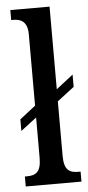

<svg xmlns="http://www.w3.org/2000/svg" viewBox="-54 -792 379 824"><g transform="rotate(-5 135.0 -380.0)"><path d="M23 0H263V-43H253C216 -43 192 -55 192 -117V-352L265 -408V-461L192 -404V-760H23V-717H32C60 -717 93 -708 93 -650V-342L25 -289V-239L93 -291V-117C93 -55 69 -43 32 -43H23Z"/></g></svg>

Font: Noto Serif Georgian ExtraCondensed Medium
Style: Regular
Weight: 500
Width: 2
Designer: Monotype Design Team, Akaki Razmadze
Foundry: Google LLC
Version: Version 2.003